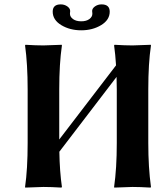

<svg xmlns="http://www.w3.org/2000/svg" viewBox="-20 -852 740 875"><path d="M106 -444.8V-200.2C106 -120.8 102.1 -54 94.2 0L95.2 2.9L178.2 0C201 0 228.2 1 259.8 2.9L262.2 0C255.4 -46.9 251.5 -100.4 250.5 -160.6L511.2 -501.5C511.9 -477.4 512.2 -458.5 512.2 -444.8V-200.2C512.2 -123 508.1 -56.3 500 0L501 2.9L584 0C606.8 0 634.1 1 666 2.9L668 0C659.8 -59.6 655.8 -126.3 655.8 -200.2V-444.8C655.8 -522.9 659.8 -589.7 668 -645L667 -647.9L584 -645C561.2 -645 533.9 -646 502 -647.9L500 -645C503.9 -617.4 506.8 -587.1 508.8 -554.2L250 -216.3V-444.8C250 -522.9 254.1 -589.7 262.2 -645L261.2 -647.9L178.2 -645C155.4 -645 128.1 -646 96.2 -647.9L94.2 -645C102.1 -588.1 106 -521.3 106 -444.8ZM350.1 -754.9C334.5 -754.9 322 -758.3 312.7 -765.1C303.5 -772 298.8 -779.9 298.8 -789.1C298.8 -791 299 -793.5 299.3 -796.6C299.6 -799.7 299.8 -801.4 299.8 -801.8C299.8 -809.6 295.5 -816.6 286.9 -822.8C278.2 -828.9 268.2 -832 256.8 -832C232.4 -832 220.2 -821 220.2 -798.8C220.2 -773.8 233.2 -753.3 259.3 -737.5C285.3 -721.8 315.6 -713.9 350.1 -713.9C384.6 -713.9 414.9 -721.8 440.9 -737.5C467 -753.3 480 -773.8 480 -798.8C480 -821 467.6 -832 442.9 -832C431.5 -832 421.5 -828.9 412.8 -822.8C404.2 -816.6 399.9 -809.6 399.9 -801.8C399.9 -801.4 400.1 -799.7 400.4 -796.6C400.7 -793.5 400.9 -791 400.9 -789.1C400.9 -779.9 396.3 -772 387.2 -765.1C378.1 -758.3 365.7 -754.9 350.1 -754.9Z"/></svg>

Font: Linux Biolinum G
Style: Bold
Weight: 700
Designer: Philipp H. Poll
Foundry: Philipp H. Poll
Version: Version 1.1.0